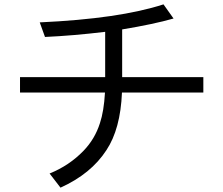

<svg xmlns="http://www.w3.org/2000/svg" viewBox="-20 -823 1039 894"><path d="M469.7 -463.9V-674.8Q319.3 -656.7 189.5 -650.9L165 -718.8Q536.1 -735.8 741.2 -802.7L788.1 -736.8Q696.3 -710.4 548.8 -686V-463.9H926.8V-392.1H547.9Q541 -222.7 475.6 -124Q404.3 -13.7 261.7 50.8L210.9 -15.1Q302.7 -52.2 369.1 -121.1Q421.9 -175.8 445.3 -249.5Q463.9 -305.2 468.8 -392.1H73.2V-463.9Z"/></svg>

Font: UDEV Gothic 35
Style: Regular
Weight: 400
Version: v2.1.0; ttfautohint (v1.8.4.7-5d5b-dirty) -l 6 -r 45 -G 200 